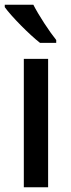

<svg xmlns="http://www.w3.org/2000/svg" viewBox="-25 -786 297 806"><path d="M115 -766H-5V-756C22 -718 98 -641 143 -606H211V-618C182 -654 138 -721 115 -766ZM177 0V-539H75V0Z"/></svg>

Font: Noto Sans Lao SemiCondensed Medium
Style: Regular
Weight: 500
Width: 4
Designer: Monotype Design Team
Foundry: Monotype Imaging Inc.
Version: Version 2.003